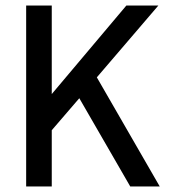

<svg xmlns="http://www.w3.org/2000/svg" viewBox="-20 -670 620 690"><path d="M74 0V-650H166V-332L434 -650H549L328 -392L554 0H448L265 -317L166 -202V0Z"/></svg>

Font: Sometype Mono Medium
Style: Regular
Weight: 500
Monospace: yes
Designer: Ryoichi Tsunekawa
Foundry: Dharma Type
Version: Version 1.000; ttfautohint (v1.8.3)